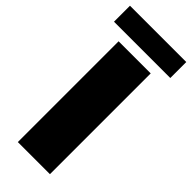

<svg xmlns="http://www.w3.org/2000/svg" viewBox="-305 -903 943 943"><g transform="rotate(45 166.5 -431.5)"><path d="M55 0V-700H278V0ZM-29 -752V-863H362V-752Z"/></g></svg>

Font: REM Medium Black
Style: Regular
Weight: 900
Version: Version 1.005;gftools[0.9.28]